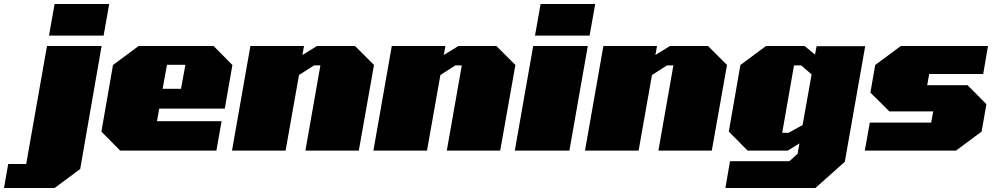

<svg xmlns="http://www.w3.org/2000/svg" viewBox="-102 -753 4960 960"><path d="M143 -575 171 -733H444L416 -575ZM-82 187 -61 67H29L133 -523H406L299 92L171 187Z M499 0 405 -95 463 -428 591 -523H966L1060 -428L1022 -210H694L683 -147H1006L980 0ZM711 -309H803L825 -429H733Z M1058 0 1150 -523H1418L1410 -478L1483 -523H1673L1768 -428L1692 0H1425L1500 -426H1468L1393 -378L1326 0Z M1765 0 1857 -523H2125L2117 -478L2190 -523H2380L2475 -428L2399 0H2132L2207 -426H2175L2100 -378L2033 0Z M2573 -575 2601 -733H2874L2846 -575ZM2472 0 2564 -523H2837L2745 0Z M2823 0 2915 -523H3183L3175 -478L3248 -523H3438L3533 -428L3457 0H3190L3265 -426H3233L3158 -378L3091 0Z M3525 187 3548 53H3845L3886 16L3895 -36L3837 0H3636L3542 -95L3600 -428L3728 -523H3921L3973 -480L3981 -522H4224L4122 56L3975 187ZM3809 -89H3841L3911 -128L3956 -381L3904 -426H3868Z M4222 0 4247 -140H4554L4564 -196H4345L4250 -290L4274 -428L4402 -523H4838L4814 -383H4544L4534 -327H4736L4830 -232L4806 -95L4678 0Z"/></svg>

Font: Tomorrow ExtraBold
Style: Italic
Weight: 800
Italic angle: -10°
Designer: Tony de Marco, Monica Rizzolli
Foundry: Just in Type
Version: Version 2.002